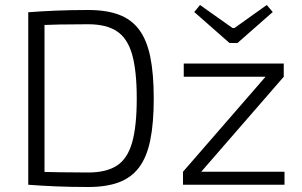

<svg xmlns="http://www.w3.org/2000/svg" viewBox="-20 -739 1208 768"><path d="M333 -699Q405 -699 455 -680.5Q505 -662 536 -621Q567 -580 581 -512Q595 -444 595 -345Q595 -246 581 -178Q567 -110 536 -69Q505 -28 455 -9.5Q405 9 333 9Q263 9 204 6.5Q145 4 93 0L122 -52Q166 -51 217.5 -50Q269 -49 333 -49Q405 -49 447.5 -76.5Q490 -104 508.5 -169Q527 -234 527 -345Q527 -456 508.5 -521Q490 -586 447.5 -614Q405 -642 333 -642Q270 -642 219 -641Q168 -640 121 -638L93 -690Q145 -694 204.5 -696.5Q264 -699 333 -699ZM158 -690V0H93V-690ZM1043 -433 1115 -432 784 -51 712 -52ZM1118 -52V0H712V-52ZM1115 -485V-432H715V-485ZM1047 -719 1071 -691 930 -567H898L757 -691L780 -719L910 -627H918Z"/></svg>

Font: Exo 2 Light
Style: Regular
Weight: 300
Designer: Natanael Gama
Foundry: Natanael Gama
Version: Version 2.010